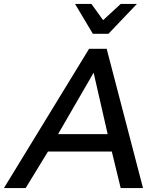

<svg xmlns="http://www.w3.org/2000/svg" viewBox="-73 -952 785 972"><path d="M493 -185 538 0H651L467 -705H378L-53 0H57L170 -185ZM401 -584 472 -273H221ZM538 -932 449 -850 390 -932H307L397 -781H476L620 -932Z"/></svg>

Font: Geom
Style: Italic
Weight: 400
Italic angle: -10°
Version: Version 1.102